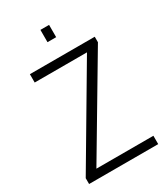

<svg xmlns="http://www.w3.org/2000/svg" viewBox="-211 -962 921 1056"><g transform="rotate(-30 249.5 -434.0)"><path d="M33 0V-37L385 -633H53V-686H465V-651L110 -53H472V0ZM225 -790V-868H280V-790Z"/></g></svg>

Font: Archivo Condensed ExtraLight
Style: Regular
Weight: 250
Width: 3
Designer: Hector Gatti
Foundry: Omnibus-Type
Version: Version 2.001